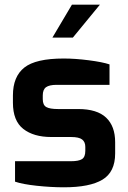

<svg xmlns="http://www.w3.org/2000/svg" viewBox="-20 -791 545 817"><path d="M44 -18V-105H282Q315 -105 329 -114Q343 -123 343 -149V-166Q343 -187 329.5 -197.5Q316 -208 282 -208H198Q123 -208 79 -242.5Q35 -277 35 -354V-385Q35 -465 83.5 -503.5Q132 -542 251 -542Q300 -542 358 -534.5Q416 -527 446 -517V-430H221Q190 -430 176 -420Q162 -410 162 -385V-369Q162 -344 177 -335.5Q192 -327 227 -327H313Q393 -327 431.5 -290.5Q470 -254 470 -186V-138Q470 -59 416 -26.5Q362 6 252 6Q197 6 136.5 -0.5Q76 -7 44 -18ZM286 -771H405L290 -631H203Z"/></svg>

Font: Exo
Style: Bold
Weight: 700
Designer: Natanael Gama
Foundry: Natanael Gama
Version: Version 1.500; ttfautohint (v1.6)